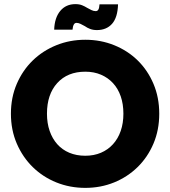

<svg xmlns="http://www.w3.org/2000/svg" viewBox="-20 -905 826 932"><path d="M753 -353Q753 -274 725 -208Q697 -142 648 -94Q599 -46 534 -19.5Q469 7 394 7Q319 7 253.5 -19.5Q188 -46 139 -94Q90 -142 61.5 -208Q33 -274 33 -353Q33 -432 61.5 -498Q90 -564 139 -611.5Q188 -659 253.5 -685.5Q319 -712 394 -712Q469 -712 534.5 -685.5Q600 -659 648.5 -611.5Q697 -564 725 -498Q753 -432 753 -353ZM208 -353Q208 -307 221 -269.5Q234 -232 258 -205Q282 -178 316.5 -163.5Q351 -149 394 -149Q436 -149 470 -163.5Q504 -178 528.5 -205Q553 -232 566 -269.5Q579 -307 579 -353Q579 -400 566 -437.5Q553 -475 528.5 -501.5Q504 -528 470 -542.5Q436 -557 394 -557Q308 -557 258 -502Q208 -447 208 -353ZM243 -761Q245 -819 272.5 -852Q300 -885 346 -885Q365 -885 378.5 -879.5Q392 -874 403 -867Q414 -861 424 -856Q434 -851 445 -851Q453 -851 457.5 -858.5Q462 -866 463 -884H553Q551 -820 524 -789.5Q497 -759 450 -759Q432 -759 417.5 -764.5Q403 -770 392 -778Q381 -784 371 -789Q361 -794 351 -794Q335 -794 332 -761Z"/></svg>

Font: SVN-Poppins
Style: Bold
Weight: 700
Designer: Ninad Kale (Devanagari), Jonny Pinhorn (Latin)
Foundry: Indian Type Foundry
Version: Version 3.200;PS 1.000;hotconv 16.6.54;makeotf.lib2.5.65590